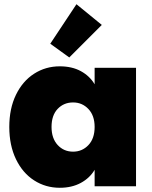

<svg xmlns="http://www.w3.org/2000/svg" viewBox="-20 -882 720 909"><path d="M24 -281Q24 -368 55.5 -433Q87 -498 141.5 -533Q196 -568 263 -568Q321 -568 363 -545Q405 -522 428 -483V-561H624V0H428V-78Q405 -39 362.5 -16Q320 7 263 7Q196 7 141.5 -28Q87 -63 55.5 -128.5Q24 -194 24 -281ZM428 -281Q428 -335 398.5 -366Q369 -397 326 -397Q282 -397 253 -366.5Q224 -336 224 -281Q224 -227 253 -195.5Q282 -164 326 -164Q369 -164 398.5 -195Q428 -226 428 -281ZM308 -610 218 -675 342 -862 462 -764Z"/></svg>

Font: Fz Poppins ExtBd
Style: Regular
Weight: 800
Designer: Ninad Kale (Devanagari), Jonny Pinhorn (Latin)
Foundry: Indian Type Foundry
Version: Vit hóa bi Vntype.Com & FontZin.Com